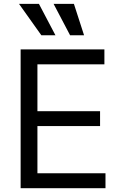

<svg xmlns="http://www.w3.org/2000/svg" viewBox="-20 -986 638 1006"><path d="M88.1 0V-727.3H527V-649.1H176.1V-403.4H504.3V-325.3H176.1V-78.1H532.7V0ZM347.3 -801.1 260.7 -965.9H367.2L420.5 -801.1ZM196.7 -801.1 79.5 -965.9H183.9L270.6 -801.1Z"/></svg>

Font: Inter Zeller
Style: Regular
Weight: 400
Designer: Rasmus Andersson; Joe Bland
Foundry: zeller
Version: Version 3.015;git-dec3a8cb1